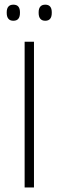

<svg xmlns="http://www.w3.org/2000/svg" viewBox="-20 -822 257 842"><path d="M129 0H88V-639H129ZM38.5 -731Q24 -731 16.8 -739.8Q9.5 -748.5 9.5 -765V-768.5Q9.5 -784.5 16.8 -793Q24 -801.5 38.5 -801.5Q53.5 -801.5 60.5 -793Q67.5 -784.5 67.5 -768.5V-765Q67.5 -748.5 60.5 -739.8Q53.5 -731 38.5 -731ZM178.5 -731Q164 -731 156.8 -739.8Q149.5 -748.5 149.5 -765V-768.5Q149.5 -784.5 156.8 -793Q164 -801.5 178.5 -801.5Q193 -801.5 200 -793Q207 -784.5 207 -768.5V-765Q207 -748.5 200 -739.8Q193 -731 178.5 -731Z"/></svg>

Font: Anek Bangla Medium ExtraLight
Style: Regular
Weight: 250
Version: Version 1.003